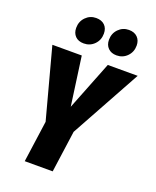

<svg xmlns="http://www.w3.org/2000/svg" viewBox="-167 -1026 912 1123"><g transform="rotate(20 288.5 -465.0)"><path d="M577 -695 337 -259 301 0H127L163 -258L46 -695H229L271 -391L391 -695ZM143 -836Q143 -876 169.5 -903Q196 -930 234 -930Q268 -930 287.5 -911Q307 -892 307 -859Q307 -819 280.5 -792Q254 -765 215 -765Q181 -765 162 -784.5Q143 -804 143 -836ZM347 -836Q347 -876 373.5 -903Q400 -930 438 -930Q472 -930 491.5 -910.5Q511 -891 511 -859Q511 -819 484.5 -792Q458 -765 419 -765Q386 -765 366.5 -784.5Q347 -804 347 -836Z"/></g></svg>

Font: Fira Sans Extra Condensed ExtraBold
Style: Italic
Weight: 800
Width: 3
Italic angle: -8°
Designer: Carrois Corporate & Edenspiekermann AG
Foundry: Carrois Corporate GbR & Edenspiekermann AG
Version: Version 4.203